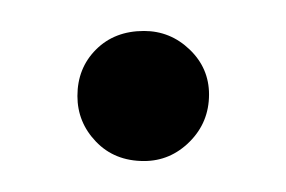

<svg xmlns="http://www.w3.org/2000/svg" viewBox="-20 -104 185 124"><path d="M73 0Q90 0 102.5 -12.5Q115 -25 115 -43Q115 -60 102.5 -72Q90 -84 73 -84Q54 -84 42 -72Q30 -60 30 -42Q30 -25 42 -12.5Q54 0 73 0Z"/></svg>

Font: Catamaran ExtraLight
Style: Regular
Weight: 250
Designer: Pria Ravichandran
Version: Version 2.000